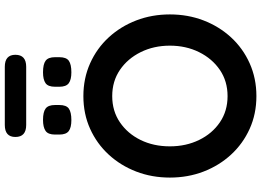

<svg xmlns="http://www.w3.org/2000/svg" viewBox="-164 -913 1087 799"><g transform="rotate(-90 379.5 -513.5)"><path d="M719 -350Q719 -275 694 -210Q669 -145 623.5 -95.5Q578 -46 515.5 -18Q453 10 379 10Q305 10 243 -18Q181 -46 135.5 -95.5Q90 -145 65 -210Q40 -275 40 -350Q40 -425 65 -490Q90 -555 135.5 -604.5Q181 -654 243 -682Q305 -710 379 -710Q453 -710 515.5 -682Q578 -654 623.5 -604.5Q669 -555 694 -490Q719 -425 719 -350ZM589 -350Q589 -417 562 -471.5Q535 -526 488 -558Q441 -590 379 -590Q317 -590 270 -558Q223 -526 196.5 -472Q170 -418 170 -350Q170 -283 196.5 -228.5Q223 -174 270 -142Q317 -110 379 -110Q441 -110 488 -142Q535 -174 562 -228.5Q589 -283 589 -350ZM478 -760Q447 -760 432.5 -771Q418 -782 418 -810V-828Q418 -857 433 -867.5Q448 -878 478 -878Q512 -878 526.5 -867Q541 -856 541 -828V-810Q541 -781 526 -770.5Q511 -760 478 -760ZM279 -760Q248 -760 233.5 -771Q219 -782 219 -810V-828Q219 -857 234.5 -867.5Q250 -878 280 -878Q313 -878 327.5 -867Q342 -856 342 -828V-810Q342 -781 327 -770.5Q312 -760 279 -760ZM259 -948Q209 -948 209 -993Q209 -1037 259 -1037H501Q551 -1037 551 -993Q551 -948 501 -948Z"/></g></svg>

Font: Quicksand Light
Style: Bold
Weight: 700
Version: Version 3.004